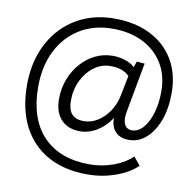

<svg xmlns="http://www.w3.org/2000/svg" viewBox="-97 -825 1163 1137"><g transform="rotate(10 484.5 -256.5)"><path d="M501 212Q362 212 263 157Q164 102 111 -1Q58 -104 58 -249Q58 -355 90 -442Q122 -529 181 -592.5Q240 -656 321 -690.5Q402 -725 501 -725Q626 -725 718 -678.5Q810 -632 860 -547.5Q910 -463 910 -348Q910 -255 883.5 -184Q857 -113 811.5 -72.5Q766 -32 708 -32Q655 -32 626.5 -62.5Q598 -93 599 -145Q567 -94 517 -63Q467 -32 414 -32Q341 -32 300 -76Q259 -120 259 -199Q259 -263 280.5 -319Q302 -375 339.5 -417Q377 -459 425.5 -482.5Q474 -506 530 -506Q569 -506 606 -493.5Q643 -481 661 -461L675 -497L722 -493L667 -194Q658 -145 671 -118Q684 -91 716 -91Q753 -91 783 -125Q813 -159 830.5 -217Q848 -275 848 -348Q848 -443 805 -514Q762 -585 684 -624.5Q606 -664 501 -664Q389 -664 304 -612Q219 -560 172 -466.5Q125 -373 125 -249Q125 -58 224 46.5Q323 151 504 151Q578 151 646.5 126Q715 101 758 59L798 108Q748 156 668 184Q588 212 501 212ZM424 -95Q469 -95 508.5 -119.5Q548 -144 576.5 -186.5Q605 -229 616 -283L640 -404Q601 -444 527 -444Q473 -444 428.5 -411.5Q384 -379 357 -324Q330 -269 330 -201Q330 -95 424 -95Z"/></g></svg>

Font: LivvicRegular
Style: Regular
Weight: 400
Designer: Jacques Le Bailly, Baron von Fonthausen
Version: Version 1.001; ttfautohint (v1.8.2)